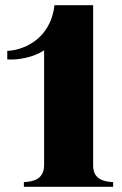

<svg xmlns="http://www.w3.org/2000/svg" viewBox="-20 -720 469 740"><path d="M339 -84V-700H190C173 -558 56 -525 8 -524V-491C49 -488 107 -498 150 -526V-84C150 -28 107 -20 72 -18V0H416V-18C381 -20 338 -28 339 -84Z"/></svg>

Font: Sprat Condesed
Style: Bold
Weight: 700
Width: 3
Designer: Ethan Nakache
Foundry: Collletttivo
Version: Version 2.000;Glyphs 3.2 (3217)